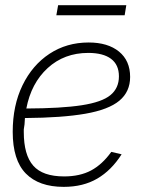

<svg xmlns="http://www.w3.org/2000/svg" viewBox="-20 -708 543 737"><path d="M224.6 9.3Q129.4 9.3 79.1 -42Q28.8 -93.3 28.8 -202.1Q28.8 -303.2 66.4 -380.6Q104 -458 169.9 -501.5Q235.8 -544.9 320.3 -544.9Q394 -544.9 436.8 -510Q479.5 -475.1 479.5 -412.6Q479.5 -356 438.2 -321.5Q397 -287.1 307.9 -271.5Q218.8 -255.9 75.7 -254.9Q74.7 -243.2 74.2 -231Q71.8 -215.8 71.3 -211.4Q70.8 -207 71.3 -204.1Q71.3 -202.6 71.3 -201.2Q71.3 -113.3 107.7 -72Q144 -30.8 226.1 -30.8Q286.6 -30.8 329.6 -53.7Q372.6 -76.7 407.2 -125L446.8 -115.7Q407.7 -54.2 353.5 -22.5Q299.3 9.3 224.6 9.3ZM81.1 -291.5Q215.8 -292 293.5 -304Q371.1 -315.9 403.8 -342.8Q436.5 -369.6 436.5 -415Q436.5 -459.5 406.2 -482.2Q376 -504.9 318.8 -504.9Q226.6 -504.9 163.1 -446.8Q99.6 -388.7 81.1 -291.5ZM464.8 -688 458.5 -649.4H196.3L203.1 -688Z"/></svg>

Font: Inter Display Extra Light
Style: Italic
Weight: 200
Italic angle: -9.39999°
Designer: Rasmus Andersson
Foundry: rsms
Version: Version 4.000;git-4fc901f